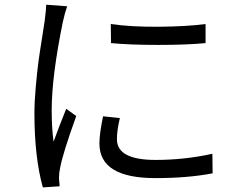

<svg xmlns="http://www.w3.org/2000/svg" viewBox="-20 -777 1040 825"><path d="M178.7 -756.8 268.6 -750Q258.8 -722.7 250 -682.6Q202.1 -448.2 202.1 -303.7Q202.1 -231.4 210 -168Q233.4 -232.4 264.6 -309.6L307.6 -278.3Q250 -119.1 238.3 -55.7Q233.4 -33.2 233.4 -11.7L236.3 23.4L164.1 28.3Q127.9 -101.6 127.9 -290Q127.9 -340.8 133.8 -405.3Q139.6 -469.7 145 -510.3Q150.4 -550.8 160.6 -613.8Q170.9 -676.8 171.9 -686.5Q178.7 -741.2 178.7 -756.8ZM422.9 -277.3 495.1 -269.5Q482.4 -217.8 482.4 -178.7Q482.4 -89.8 648.4 -89.8Q772.5 -89.8 892.6 -116.2L893.6 -32.2Q787.1 -11.7 647.5 -11.7Q407.2 -11.7 407.2 -160.2Q407.2 -203.1 422.9 -277.3ZM457 -591.8 456.1 -673.8Q542 -661.1 663.1 -662.1Q784.2 -663.1 863.3 -673.8V-591.8Q783.2 -584 660.6 -584Q538.1 -584 457 -591.8Z"/></svg>

Font: Gen Shin Gothic Monospace Regular
Style: Regular
Weight: 400
Designer: [Source Han Sans]
Ryoko NISHIZUKA  (kana & ideographs); Paul D. Hunt (Latin, Greek & Cyrillic); Wenlong ZHANG  (bopomofo
Version: Version 1.002.20150607